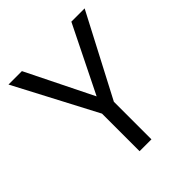

<svg xmlns="http://www.w3.org/2000/svg" viewBox="-191 -830 961 961"><g transform="rotate(-45 289.5 -350.0)"><path d="M248 0V-266L20 -700H115L290 -346L465 -700H559L332 -266V0Z"/></g></svg>

Font: DeepMind Sans
Style: Regular
Weight: 400
Designer: Jonny Pinhorn / Modifications: Colophon Foundry
Foundry: Colophon Foundry
Version: Version 1.002; ttfautohint (v1.8.2)